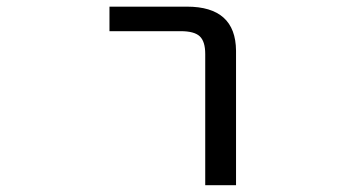

<svg xmlns="http://www.w3.org/2000/svg" viewBox="-20 -544 1040 566"><path d="M302.7 -452.1V-524.4H531.2Q674.8 -524.4 675.8 -394.5V2H585V-384.8Q585 -421.9 568.8 -437Q552.7 -452.1 512.7 -452.1Z"/></svg>

Font: Gen Shin Gothic Monospace Regular
Style: Regular
Weight: 400
Designer: [Source Han Sans]
Ryoko NISHIZUKA  (kana & ideographs); Paul D. Hunt (Latin, Greek & Cyrillic); Wenlong ZHANG  (bopomofo
Version: Version 1.002.20150607